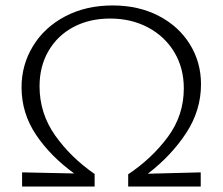

<svg xmlns="http://www.w3.org/2000/svg" viewBox="-20 -684 816 704"><path d="M522 -47 716 -52V0H450V-45Q537 -103 595.5 -182Q654 -261 654 -360Q654 -434 619.5 -492Q585 -550 523.5 -583Q462 -616 384 -616Q308 -616 249.5 -585Q191 -554 158 -497.5Q125 -441 125 -368Q125 -268 182.5 -187Q240 -106 327 -46V0H61V-52L252 -48Q165 -111 112 -190Q59 -269 59 -364Q59 -446 101 -515Q143 -584 219 -624Q295 -664 393 -664Q488 -664 561.5 -626Q635 -588 676 -522Q717 -456 717 -375Q717 -279 662.5 -196Q608 -113 522 -47Z"/></svg>

Font: Isabella Sans
Style: Regular
Weight: 400
Designer: Original fonts by Christian Thalmann (Catharsis Fonts), Modifications by Cristiano Sobral
Version: Version 0.002;July 12, 2020;FontCreator 13.0.0.2655 64-bit; 